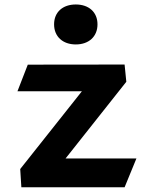

<svg xmlns="http://www.w3.org/2000/svg" viewBox="-20 -816 660 836"><path d="M101 -534.5 56 -418.5H336.5L68 -80L73 -0.5H522.5L574 -126H265.5L530 -460L522.5 -535ZM215.5 -710C215.5 -656.5 253.5 -622.5 310 -622.5C366.5 -622.5 404.5 -656.5 404.5 -710C404.5 -763.5 366.5 -796.5 310 -796.5C253.5 -796.5 215.5 -763.5 215.5 -710Z"/></svg>

Font: Monaspace Argon
Style: Bold
Weight: 700
Designer: Riley Cran & the Lettermatic Team
Foundry: Lettermatic
Version: Version 1.000 (Monaspace Argon)